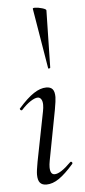

<svg xmlns="http://www.w3.org/2000/svg" viewBox="-53 -762 354 802"><g transform="rotate(-5 123.5 -361.0)"><path d="M73 -36Q73 -51 80 -89L121 -297Q124 -312 124 -324Q124 -339 118.5 -347.5Q113 -356 104 -356Q92 -356 73.5 -344Q55 -332 35 -310Q34 -309 32 -309Q29 -309 26.5 -312.5Q24 -316 27 -318Q62 -358 90 -376.5Q118 -395 143 -395Q161 -395 169.5 -385Q178 -375 178 -352Q178 -338 171 -299L131 -89Q128 -73 128 -62Q128 -31 147 -31Q171 -31 215 -75Q217 -77 219 -77Q222 -77 224 -73.5Q226 -70 223 -67Q189 -28 162 -9.5Q135 9 109 9Q91 9 82 -1.5Q73 -12 73 -36ZM125 -731Q138 -731 155 -726Q172 -721 172 -716L167 -476Q167 -474 162.5 -473Q158 -472 158 -475L116 -727Q115 -731 125 -731Z"/></g></svg>

Font: Cormorant Garamond
Style: Italic
Weight: 400
Italic angle: -10°
Designer: Christian Thalmann (Catharsis Fonts)
Foundry: Catharsis Fonts
Version: Version 4.000